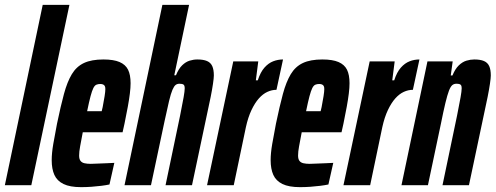

<svg xmlns="http://www.w3.org/2000/svg" viewBox="-37 -763 2042 791"><path d="M-17 0 139 -743H249L92 0Z M297 8Q251 8 224.5 -5Q198 -18 187 -42.5Q176 -67 176 -103Q176 -132 182.5 -170Q189 -208 198 -254Q213 -326 226.5 -376Q240 -426 259 -457.5Q278 -489 309 -503.5Q340 -518 389 -518Q431 -518 455.5 -507.5Q480 -497 490.5 -476Q501 -455 501 -420Q501 -402 498 -377.5Q495 -353 489.5 -323Q484 -293 476 -254L468 -218H304Q297 -181 293 -159.5Q289 -138 289 -122Q289 -108 294.5 -100.5Q300 -93 311 -90.5Q322 -88 337 -88Q346 -88 364 -89Q382 -90 401.5 -90.5Q421 -91 434 -92L414 -3Q400 0 380.5 2.5Q361 5 339.5 6.5Q318 8 297 8ZM322 -305H382L386 -322Q391 -348 394 -367Q397 -386 397 -396Q397 -405 394.5 -409Q392 -413 387.5 -415Q383 -417 376 -417Q367 -417 360 -414Q353 -411 347.5 -400Q342 -389 336 -366.5Q330 -344 322 -305Z M476 0 632 -743H742L681 -453H688Q699 -480 713.5 -494Q728 -508 744 -513Q760 -518 776 -518Q801 -518 816 -511.5Q831 -505 837.5 -490.5Q844 -476 844 -452Q844 -442 840.5 -418Q837 -394 831 -364L754 0H645L705 -287Q715 -337 719.5 -362.5Q724 -388 724 -399Q724 -411 719 -414.5Q714 -418 702 -418Q693 -418 686.5 -413Q680 -408 673.5 -393Q667 -378 659.5 -347Q652 -316 641 -264L585 0Z M816 0 924 -510H1027L1017 -432H1025Q1036 -466 1052.5 -484.5Q1069 -503 1088.5 -510.5Q1108 -518 1129 -518L1102 -393Q1083 -393 1064.5 -384.5Q1046 -376 1029.5 -357.5Q1013 -339 999 -309.5Q985 -280 976 -239L926 0Z M1199 8Q1153 8 1126.5 -5Q1100 -18 1089 -42.5Q1078 -67 1078 -103Q1078 -132 1084.5 -170Q1091 -208 1100 -254Q1115 -326 1128.5 -376Q1142 -426 1161 -457.5Q1180 -489 1211 -503.5Q1242 -518 1291 -518Q1333 -518 1357.5 -507.5Q1382 -497 1392.5 -476Q1403 -455 1403 -420Q1403 -402 1400 -377.5Q1397 -353 1391.5 -323Q1386 -293 1378 -254L1370 -218H1206Q1199 -181 1195 -159.5Q1191 -138 1191 -122Q1191 -108 1196.5 -100.5Q1202 -93 1213 -90.5Q1224 -88 1239 -88Q1248 -88 1266 -89Q1284 -90 1303.5 -90.5Q1323 -91 1336 -92L1316 -3Q1302 0 1282.5 2.5Q1263 5 1241.5 6.5Q1220 8 1199 8ZM1224 -305H1284L1288 -322Q1293 -348 1296 -367Q1299 -386 1299 -396Q1299 -405 1296.5 -409Q1294 -413 1289.5 -415Q1285 -417 1278 -417Q1269 -417 1262 -414Q1255 -411 1249.5 -400Q1244 -389 1238 -366.5Q1232 -344 1224 -305Z M1378 0 1486 -510H1589L1579 -432H1587Q1598 -466 1614.5 -484.5Q1631 -503 1650.5 -510.5Q1670 -518 1691 -518L1664 -393Q1645 -393 1626.5 -384.5Q1608 -376 1591.5 -357.5Q1575 -339 1561 -309.5Q1547 -280 1538 -239L1488 0Z M1617 0 1724 -510H1828L1820 -452H1827Q1838 -479 1853 -493.5Q1868 -508 1884.5 -513Q1901 -518 1917 -518Q1942 -518 1957 -511.5Q1972 -505 1978.5 -490.5Q1985 -476 1985 -452Q1985 -442 1981.5 -418Q1978 -394 1972 -364L1895 0H1786L1846 -287Q1856 -337 1860.5 -362.5Q1865 -388 1865 -399Q1865 -407 1863 -411Q1861 -415 1856 -416.5Q1851 -418 1843 -418Q1833 -418 1826 -412Q1819 -406 1812.5 -389Q1806 -372 1798 -339Q1790 -306 1779 -251L1726 0Z"/></svg>

Font: Saira UltraCondensed ExtraBold
Style: Italic
Weight: 800
Width: 1
Italic angle: -12°
Designer: Hector Gatti with collaboration of the Omnibus-Type team
Foundry: Omnibus-Type
Version: Version 1.101